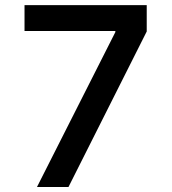

<svg xmlns="http://www.w3.org/2000/svg" viewBox="-20 -748 690 768"><path d="M127.9 0 441.4 -619.6V-624H78.1V-727.5H566.9V-622.1L253.9 0Z"/></svg>

Font: Inter Cardless Tabular Medium
Style: Regular
Weight: 500
Designer: Rasmus Andersson
Foundry: rsms
Version: Version 4.000;git-4fc901f